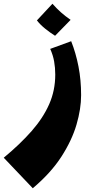

<svg xmlns="http://www.w3.org/2000/svg" viewBox="-100 -620 498 1025"><path d="M75 385 -80 222Q8 149 69 79.5Q130 10 162.5 -63.5Q195 -137 195 -222Q195 -258 189 -292Q183 -326 168 -359L280 -400Q305 -337 319 -265Q333 -193 333 -112Q333 -39 308.5 45Q284 129 228 216Q172 303 75 385ZM194 -429Q167 -446 141 -467Q115 -488 97 -511L180 -600Q203 -574 225.5 -554Q248 -534 277 -514Z"/></svg>

Font: Marhey Light SemiBold
Style: Regular
Weight: 600
Version: Version 1.000